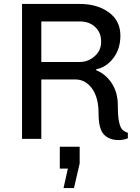

<svg xmlns="http://www.w3.org/2000/svg" viewBox="-20 -706 710 976"><path d="M592 -525Q592 -458 556.5 -411Q521 -364 469 -354V-349Q517 -330 548 -283Q579 -236 579 -170Q579 -115 585 -87Q591 -59 601 -48Q611 -37 630 -31V-3Q608 6 583 6Q535 6 508 -22.5Q481 -51 481 -130Q481 -211 447.5 -256.5Q414 -302 364 -302H190V0H92V-686H384Q475 -686 533.5 -643Q592 -600 592 -525ZM190 -597V-391H385Q428 -391 461 -420Q494 -449 494 -492V-496Q494 -540 464 -568.5Q434 -597 385 -597ZM385 125 356 250H303L325 151H284V40H385Z"/></svg>

Font: Chivo
Style: Regular
Weight: 400
Designer: Hector Gatti
Foundry: Omnibus-Type
Version: Version 1.006; ttfautohint (v1.4.1)